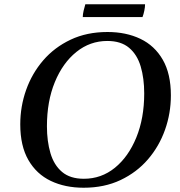

<svg xmlns="http://www.w3.org/2000/svg" viewBox="-20 -865 842 900"><path d="M484 -715Q571 -715 638 -683Q705 -651 743 -585Q781 -519 781 -418Q781 -334 753.5 -256.5Q726 -179 673.5 -118Q621 -57 545 -21Q469 15 372 15Q285 15 218 -17Q151 -49 113 -115Q75 -181 75 -282Q75 -366 102.5 -443.5Q130 -521 182.5 -582Q235 -643 311 -679Q387 -715 484 -715ZM373 -27Q455 -27 518.5 -78.5Q582 -130 619 -220.5Q656 -311 656 -427Q656 -498 639.5 -553.5Q623 -609 585 -641Q547 -673 483 -673Q402 -673 338 -621.5Q274 -570 237 -480Q200 -390 200 -273Q200 -203 216.5 -147Q233 -91 271 -59Q309 -27 373 -27ZM648 -785H368Q368 -798 372 -815Q376 -832 380 -845H660Q660 -832 656.5 -815Q653 -798 648 -785Z"/></svg>

Font: Poltawski Nowy
Style: Italic
Weight: 400
Italic angle: -12°
Designer: Adam Pótawski, Mateusz Machalski, Borys Kosmynka, Ania Wieluska
Foundry: Capitalics.wtf
Version: Version 1.001;gftools[0.9.25]